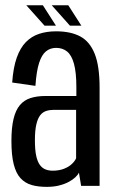

<svg xmlns="http://www.w3.org/2000/svg" viewBox="-20 -724 445 748"><path d="M162 4Q188.5 4 209.8 -1.2Q231 -6.5 247 -15Q263 -23.5 273.2 -33Q283.5 -42.5 287.5 -51.5L296 0H368V-382.5Q368 -466.5 349 -514.2Q330 -562 292.8 -582Q255.5 -602 198.5 -602Q162 -602 132.5 -592.2Q103 -582.5 81 -560.2Q59 -538 45.2 -499.2Q31.5 -460.5 27.5 -402.5L118 -389.5Q122 -446.5 132.2 -478.5Q142.5 -510.5 159.2 -524Q176 -537.5 198.5 -537.5Q224 -537.5 241.5 -523.2Q259 -509 268.2 -475.5Q277.5 -442 277.5 -384V-350H157Q124 -350 99 -342Q74 -334 57.5 -314.5Q41 -295 32.8 -261Q24.5 -227 24.5 -174.5Q24.5 -119 33.5 -83.8Q42.5 -48.5 60.2 -29.5Q78 -10.5 103.2 -3.2Q128.5 4 162 4ZM185 -59Q170.5 -59 157.8 -63.8Q145 -68.5 135.5 -81.2Q126 -94 121 -117.2Q116 -140.5 116 -178Q116 -215.5 121.5 -239Q127 -262.5 136.5 -274.8Q146 -287 159.5 -291.5Q173 -296 188.5 -296H276.5V-107.5Q272 -96.5 259.8 -85Q247.5 -73.5 228.5 -66.2Q209.5 -59 185 -59ZM252.5 -624H297L246 -703.5H181.5ZM153.5 -624H198L147 -703.5H82.5Z"/></svg>

Font: Anybody Condensed
Style: Regular
Weight: 400
Width: 3
Designer: Tyler Finck
Foundry: Etcetera Type Company
Version: Version 1.113;gftools[0.9.25]